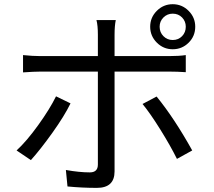

<svg xmlns="http://www.w3.org/2000/svg" viewBox="-20 -869 1040 932"><path d="M818.4 -802.7Q792 -802.7 773.4 -784.2Q754.9 -765.6 754.9 -739.3Q754.9 -711.9 773.4 -693.4Q792 -674.8 818.4 -674.8Q845.7 -674.8 863.8 -693.4Q881.8 -711.9 881.8 -739.3Q881.8 -765.6 863.8 -784.2Q845.7 -802.7 818.4 -802.7ZM927.7 -739.3Q927.7 -693.4 895.5 -661.6Q863.3 -629.9 818.4 -629.9Q773.4 -629.9 741.2 -662.1Q709 -694.3 709 -739.3Q709 -784.2 741.2 -816.4Q773.4 -848.6 818.4 -848.6Q863.3 -848.6 895.5 -816.4Q927.7 -784.2 927.7 -739.3ZM252 -401.4 322.3 -367.2Q293 -306.6 234.4 -224.6Q175.8 -142.6 129.9 -91.8L60.5 -138.7Q109.4 -183.6 165.5 -261.7Q221.7 -339.8 252 -401.4ZM800.8 -521.5H536.1V-37.1Q536.1 43 450.2 43Q377.9 43 307.6 36.1L299.8 -43.9Q365.2 -32.2 416 -32.2Q455.1 -32.2 455.1 -70.3V-521.5H176.8Q146.5 -521.5 91.8 -517.6V-601.6Q138.7 -596.7 176.8 -596.7H455.1V-700.2Q455.1 -746.1 448.2 -771.5H542Q536.1 -744.1 536.1 -699.2V-596.7H799.8Q849.6 -596.7 881.8 -601.6V-518.6Q840.8 -521.5 800.8 -521.5ZM671.9 -364.3 740.2 -400.4Q826.2 -294.9 913.1 -138.7L838.9 -97.7Q807.6 -161.1 758.3 -240.2Q709 -319.3 671.9 -364.3Z"/></svg>

Font: Gen Shin Gothic Regular
Style: Regular
Weight: 400
Designer: [Source Han Sans]
Ryoko NISHIZUKA  (kana & ideographs); Paul D. Hunt (Latin, Greek & Cyrillic); Wenlong ZHANG  (bopomofo
Version: Version 1.002.20150607